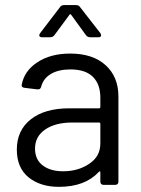

<svg xmlns="http://www.w3.org/2000/svg" viewBox="-20 -724 551 752"><path d="M254.9 -514.2Q343.8 -514.2 393.8 -468.5Q443.8 -422.9 443.8 -346.2V-13.2Q443.8 0 431.2 0H386.2Q373 0 373 -13.2V-48.8Q373 -51.8 371.1 -52.7Q369.1 -53.7 367.2 -50.8Q313 7.8 210.9 7.8Q137.7 7.8 91.8 -29.5Q45.9 -66.9 45.9 -138.2Q45.9 -213.4 100.6 -256.6Q155.3 -299.8 252 -299.8H368.2Q373 -299.8 373 -305.2V-341.8Q373 -394 343.8 -423.1Q314.5 -452.1 255.9 -452.1Q209 -452.1 179.2 -434.3Q149.4 -416.5 141.1 -383.8Q138.2 -372.6 126 -374L77.1 -379.9Q63.5 -381.3 64.9 -391.1Q74.7 -446.3 126.5 -480.2Q178.2 -514.2 254.9 -514.2ZM227.1 -53.2Q287.1 -53.2 330.1 -83Q373 -111.3 373 -162.1V-238.8Q373 -244.1 368.2 -244.1H263.2Q196.8 -244.1 157 -216.8Q117.2 -189.5 117.2 -142.1Q117.2 -99.1 147.2 -76.2Q177.2 -53.2 227.1 -53.2ZM176.8 -578.1H145Q133.8 -578.1 133.8 -585.9Q133.8 -588.9 137.2 -594.2L214.8 -695.8Q219.7 -704.1 231 -704.1H277.8Q289.1 -704.1 293.9 -695.8L373 -594.2Q376 -589.8 376 -585.9Q376 -578.1 365.2 -578.1H333Q323.2 -578.1 316.9 -585.9L258.8 -666Q253.9 -670.9 252 -666L192.9 -585.9Q186.5 -578.1 176.8 -578.1Z"/></svg>

Font: Barlow
Style: Regular
Weight: 400
Designer: Jeremy Tribby
Foundry: Jeremy Tribby
Version: Version 1.101